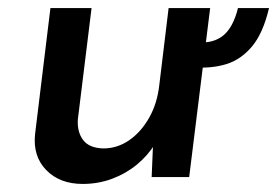

<svg xmlns="http://www.w3.org/2000/svg" viewBox="-20 -439 687 476"><path d="M185 17Q128 17 94.5 -17.5Q61 -52 67 -107L105 -419H207L173 -143Q171 -112 186 -92Q201 -72 236 -71Q271 -71 300.5 -91.5Q330 -112 350 -147.5Q370 -183 375 -229L398 -419H501L449 0H356L360 -96L364 -82Q347 -54 320 -31.5Q293 -9 258.5 4Q224 17 185 17ZM469 -334Q509 -331 533.5 -351Q558 -371 570 -419H647Q632 -356 604.5 -323.5Q577 -291 541 -280Q505 -269 461 -272Z"/></svg>

Font: Josefin Sans Thin Medium
Style: Italic
Weight: 500
Italic angle: -7°
Version: Version 2.000